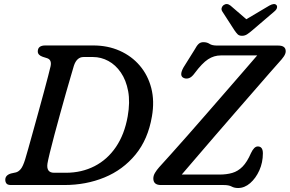

<svg xmlns="http://www.w3.org/2000/svg" viewBox="-20 -928 1453 963"><path d="M6.5 -26.5Q6.5 -49.5 35.5 -58L60.5 -63.5Q73 -67 84 -80Q95 -93 106 -128Q111 -144.5 121.5 -181.5Q132 -218.5 145.2 -266.5Q158.5 -314.5 172.8 -366.2Q187 -418 199.8 -465Q212.5 -512 221.5 -546.8Q230.5 -581.5 233.5 -595Q241 -629 215 -636.5L194.5 -643Q169.5 -651.5 169.5 -670Q169.5 -700 207.5 -700H448Q520.5 -700 580.2 -673.5Q640 -647 681 -599Q722 -551 738.8 -486Q755.5 -421 742 -344Q722.5 -229 659.5 -152.5Q596.5 -76 504 -38Q411.5 0 303 0H35.5Q18.5 0 12.5 -7.5Q6.5 -15 6.5 -26.5ZM310.5 -61.5Q389.5 -61.5 454 -94.5Q518.5 -127.5 561.5 -190.8Q604.5 -254 620.5 -344.5Q633 -415.5 622.8 -470.8Q612.5 -526 586.2 -564.2Q560 -602.5 523.5 -622.2Q487 -642 446.5 -642H399Q365 -642 350.5 -598Q347 -585.5 336.2 -549.2Q325.5 -513 311.2 -463Q297 -413 281.8 -357.8Q266.5 -302.5 252.8 -251.2Q239 -200 229.8 -161.5Q220.5 -123 218 -107.5Q211.5 -61.5 251.5 -61.5ZM1101 0H787Q749 0 749 -33Q749 -47 757.5 -61.2Q766 -75.5 778.5 -89.5Q800 -113 837.2 -154.5Q874.5 -196 920.8 -248.5Q967 -301 1016.8 -358.2Q1066.5 -415.5 1114.5 -470.5Q1162.5 -525.5 1202.8 -572.2Q1243 -619 1270 -650H1087.5Q1053.5 -650 1023.8 -630.8Q994 -611.5 956 -560.5Q942 -541 928.2 -536.2Q914.5 -531.5 902.5 -536.5Q876.5 -547 900.5 -590L955.5 -678Q967 -699.5 976.5 -708Q986 -716.5 1000 -716.5Q1018.5 -716.5 1031 -708Q1043.5 -699.5 1069.5 -699.5H1375.5Q1413 -699.5 1413 -671Q1413 -659 1403.8 -645.2Q1394.5 -631.5 1379 -615Q1365 -599.5 1332.2 -562Q1299.5 -524.5 1254.8 -473Q1210 -421.5 1159.2 -363.2Q1108.5 -305 1058.5 -247Q1008.5 -189 965 -138.2Q921.5 -87.5 891.5 -52.5H1081.5Q1117 -52.5 1145.2 -60.8Q1173.5 -69 1196.5 -92.2Q1219.5 -115.5 1239 -160.5Q1254.5 -193.5 1273 -193.5Q1298.5 -193.5 1298.5 -159Q1298.5 -113 1280.8 -73.5Q1263 -34 1234.8 -9.5Q1206.5 15 1174.5 15Q1155 15 1141.5 7.5Q1128 0 1101 0ZM1245.5 -776Q1231 -763.5 1219.5 -756Q1208 -748.5 1194 -748.5Q1179.5 -748.5 1172 -756Q1164.5 -763.5 1156 -776L1095 -870.5Q1089 -880 1092 -889Q1095 -898 1101.5 -902.5Q1118 -914 1136 -900L1215.5 -831.5L1331 -900Q1356.5 -914 1366.5 -902.5Q1371 -898 1369.2 -889Q1367.5 -880 1356 -870.5Z"/></svg>

Font: Fraunces 9pt SuperSoft
Style: Italic
Weight: 400
Italic angle: -16°
Version: Version 1.000;[b76b70a41]